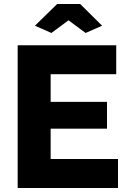

<svg xmlns="http://www.w3.org/2000/svg" viewBox="-20 -935 639 955"><path d="M67.9 0V-710H558.1V-565.9H231.9V-428.2H512.2V-294.9H231.9V-144H566.9V0ZM153.8 -807.1 264.2 -915H378.9L487.8 -807.1L405.8 -771L320.8 -834L235.8 -771Z"/></svg>

Font: Raleway ExtraBold
Style: Regular
Weight: 800
Designer: Matt McInerney, Pablo Impallari, Rodrigo Fuenzalida
Foundry: Matt McInerney, Pablo Impallari, Rodrigo Fuenzalida
Version: Version 3.000g; ttfautohint (v1.5) -l 8 -r 28 -G 28 -x 14 -D